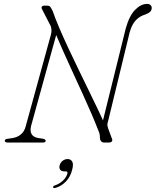

<svg xmlns="http://www.w3.org/2000/svg" viewBox="-20 -729 796 982"><path d="M139 -85 276 -581 257 -574Q276.5 -527 300.8 -472.5Q325 -418 351.2 -361.2Q377.5 -304.5 402 -250.5Q426.5 -196.5 446.8 -149.8Q467 -103 480 -69Q486.5 -54 488.8 -45.5Q491 -37 491 -25.5Q491 -14 496.8 -7Q502.5 0 512.5 0H536Q547 0 552 -5.5Q557 -11 551.5 -22.5L533.5 -71Q529 -84.5 529.2 -92Q529.5 -99.5 532.5 -108L643.5 -565Q650.5 -589.5 661 -607Q671.5 -624.5 686.5 -636.2Q701.5 -648 719.5 -653.5Q738 -660 747 -668Q756 -676 756 -688.5Q756 -697 750 -703Q744 -709 732 -709Q700.5 -709 670.8 -678.5Q641 -648 623 -583L499 -82L518.5 -86Q505 -118.5 483.5 -163.5Q462 -208.5 436.2 -261.5Q410.5 -314.5 383.2 -370.5Q356 -426.5 330.2 -481.5Q304.5 -536.5 283.5 -585.5Q262.5 -634.5 249.5 -672.5Q242.5 -687 237.5 -693.5Q232.5 -700 222.5 -700H205Q199 -700 195.8 -697Q192.5 -694 192.5 -689.8Q192.5 -685.5 196 -680L234.5 -605Q241.5 -594 243 -580.2Q244.5 -566.5 240.5 -552L112 -85Q105.5 -57.5 87.5 -42.2Q69.5 -27 45 -23L21 -19.5Q4.5 -18 4.5 -9.5Q4.5 -4.5 8.5 -2.2Q12.5 0 20 0H198.5Q205.5 0 209.5 -1.8Q213.5 -3.5 213.5 -8.5Q213.5 -12.5 210 -15.5Q206.5 -18.5 199.5 -19.5L176 -23Q151.5 -27 142 -42.5Q132.5 -58 139 -85ZM308 147.5Q293.5 147.5 287.5 138.5Q281.5 129.5 285 117Q288.5 102.5 300.2 93.5Q312 84.5 326 84.5Q342 84.5 349.5 97.8Q357 111 348.5 141.5Q339.5 176.5 316.5 200Q293.5 223.5 263.5 232Q258.5 233.5 255.5 232.8Q252.5 232 251.5 228.5Q251 225.5 253.5 223Q256 220.5 260.5 219.5Q277 214 290.2 204.5Q303.5 195 312.5 183Q321.5 171 324.5 159Q327.5 147.5 316.5 147.5Z"/></svg>

Font: Fraunces Thin
Style: Italic
Weight: 250
Italic angle: -16°
Version: Version 1.000;[b76b70a41]